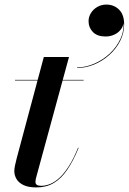

<svg xmlns="http://www.w3.org/2000/svg" viewBox="-20 -809 562 839"><path d="M139.5 10Q104 10 82.8 -0.2Q61.5 -10.5 52 -27Q42.5 -43.5 42.5 -61Q42.5 -71.5 45.8 -87Q49 -102.5 53 -117.5L171.5 -560H281.5L139.5 -39Q138 -33.5 136.5 -27Q135 -20.5 135 -13.5Q135 3 160 3Q180 3 200.8 -5.8Q221.5 -14.5 242 -34Q262.5 -53.5 282.5 -85.5Q302.5 -117.5 321 -163.5L323.5 -163Q300.5 -106.5 274.2 -67.8Q248 -29 215.2 -9.5Q182.5 10 139.5 10ZM45.5 -457.5V-460H345.5V-457.5ZM317 -512V-514.5Q354.5 -514.5 392 -530.8Q429.5 -547 459.8 -575.2Q490 -603.5 506.8 -640.2Q523.5 -677 519 -717.5H520.5Q520.5 -697 509 -681.5Q497.5 -666 479.8 -657.8Q462 -649.5 441.5 -649.5Q405 -649.5 386 -669Q367 -688.5 367 -716.5Q367 -735.5 377.5 -752.2Q388 -769 405.8 -779Q423.5 -789 444.5 -789Q478 -789 500.2 -767Q522.5 -745 522.5 -702.5Q522.5 -664 504.8 -629.5Q487 -595 457.2 -568.5Q427.5 -542 391 -527Q354.5 -512 317 -512Z"/></svg>

Font: Bodoni Moda 72pt SemiBold
Style: Italic
Weight: 600
Italic angle: -13°
Designer: Owen Earl
Foundry: indestructible type
Version: Version 2.004